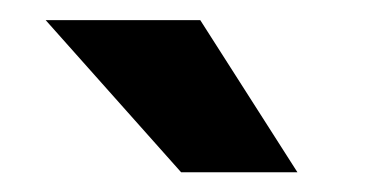

<svg xmlns="http://www.w3.org/2000/svg" viewBox="-20 -770 371 191"><path d="M275.9 -598.6H160.2L25.4 -750H179.2Z"/></svg>

Font: Vazir FD-UI
Style: Bold-FD-UI
Weight: 700
Designer: Saber Rastikerdar
Foundry: Saber Rastikerdar
Version: Version 30.0.0